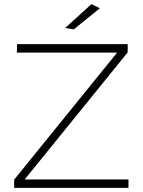

<svg xmlns="http://www.w3.org/2000/svg" viewBox="-20 -914 694 934"><path d="M424.8 -894 465.8 -874 338.9 -771 296.9 -777.8ZM63 -699.2H601.1V-659.2L100.1 -41H605V0H48.8V-40L549.8 -658.2H62Z"/></svg>

Font: Montserrat-Arabic ExtraLight
Style: Regular
Weight: 275
Designer: Mohamed Gaber
Foundry: Kief Type Foundry
Version: Version 5.008;PS 005.008;hotconv 1.0.88;makeotf.lib2.5.64775